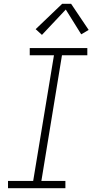

<svg xmlns="http://www.w3.org/2000/svg" viewBox="-20 -987 490 1007"><path d="M22 0V-38H154L263 -697H136V-735H438V-697H305L197 -38H323V0ZM200 -804 167 -834 306 -967H353L445 -830L406 -807L325 -937Z"/></svg>

Font: Iosevka Etoile XLtObl
Style: Regular
Weight: 200
Italic angle: -9°
Designer: Belleve Invis
Foundry: Belleve Invis
Version: Version 15.5.2; ttfautohint (v1.8.4)